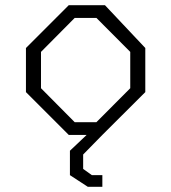

<svg xmlns="http://www.w3.org/2000/svg" viewBox="-20 -520 660 740"><path d="M80 -165V-335L245 -500H384.5L540 -335V-165L374.5 0H245ZM351.5 -49 482 -180V-320L351.5 -451H268L138 -320V-180L268 -49ZM333.5 -18.5 374.5 0 300.5 75.5V131L334 155H374.5V200H318.5L249.5 155V61Z"/></svg>

Font: Monaspace Krypton Var
Style: Regular
Weight: 400
Designer: Riley Cran and the Lettermatic Team
Version: Version 1.101 (Monaspace Krypton Var)